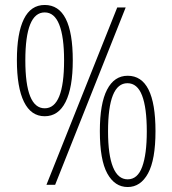

<svg xmlns="http://www.w3.org/2000/svg" viewBox="-20 -744 694 773"><path d="M160 -724Q273 -724 273 -501Q273 -391 244 -333.5Q215 -276 160 -276Q105 -276 76.5 -334Q48 -392 48 -502Q48 -610 76 -667Q104 -724 160 -724ZM486 -714 202 0H167L452 -714ZM160 -694Q82 -694 82 -501Q82 -308 160 -308Q238 -308 238 -501Q238 -596 218.5 -645Q199 -694 160 -694ZM494 -439Q606 -439 606 -216Q606 -101 576 -46Q546 9 494 9Q442 9 412 -45.5Q382 -100 382 -216Q382 -327 411 -383Q440 -439 494 -439ZM493 -409Q415 -409 415 -215Q415 -120 435 -71Q455 -22 494 -22Q534 -22 552.5 -72.5Q571 -123 571 -215Q571 -310 552 -359.5Q533 -409 493 -409Z"/></svg>

Font: Noto Sans Gujarati UI Condensed ExtraLight
Style: Regular
Weight: 200
Width: 3
Designer: Jelle Bosma - Monotype Design Team, Universal Thirst
Foundry: Monotype Imaging Inc.
Version: Version 2.106; ttfautohint (v1.8.4.7-5d5b)